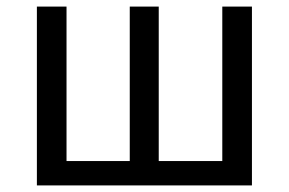

<svg xmlns="http://www.w3.org/2000/svg" viewBox="-20 -563 877 583"><path d="M92 -543H182V-74H374V-543H462V-74H655V-543H745V0H92Z"/></svg>

Font: KaiGen Gothic CN Regular
Style: Regular
Weight: 400
Designer: Ryoko NISHIZUKA  (kana & ideographs); Paul D. Hunt (Latin, Greek & Cyrillic); Wenlong ZHANG  (bopomofo); Sandoll Communi
Foundry: Adobe Systems Incorporated
Version: Version 1.002.20150501